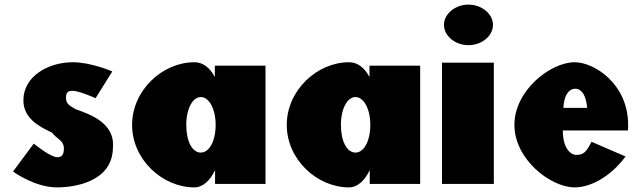

<svg xmlns="http://www.w3.org/2000/svg" viewBox="-20 -798 2786 833"><path d="M295.2 -528C191.2 -528 81.5 -468 81.5 -363C81.5 -286 146.5 -250 205.3 -223C227.7 -193 257.2 -190 257.2 -153C257.2 -119 241.4 -116 228.2 -116C198.1 -116 126.5 -175 126.5 -175L36.5 -54C36.5 -54 129 15 227.7 15C303.1 15 470 -9 470 -160C478.4 -265 368.4 -303 308.4 -324C285.2 -338 266.2 -346 266.2 -373C266.2 -397 274.7 -404 295.2 -404C323.7 -404 394.7 -372 394.7 -372L467.2 -488C467.2 -488 375.9 -528 295.2 -528Z M553.1 -256C553.1 -106 684.4 15 823.5 15C860.4 15 892 -16 912.1 -58H913.1V0H1131.9V-513H912.1V-464C889.9 -505 859.9 -528 823.5 -528C684.4 -528 553.1 -406 553.1 -256ZM788.1 -256C788.1 -327 816.1 -377 851.4 -377C886.2 -377 915.6 -327 915.6 -256C915.6 -186 887.8 -136 851.4 -136C813.4 -136 788.1 -186 788.1 -256Z M1224.1 -256C1224.1 -106 1355.4 15 1494.5 15C1531.4 15 1563 -16 1583.1 -58H1584.1V0H1802.9V-513H1583.1V-464C1560.9 -505 1530.9 -528 1494.5 -528C1355.4 -528 1224.1 -406 1224.1 -256ZM1459.1 -256C1459.1 -327 1487.1 -377 1522.4 -377C1557.2 -377 1586.6 -327 1586.6 -256C1586.6 -186 1558.8 -136 1522.4 -136C1484.4 -136 1459.1 -186 1459.1 -256Z M1897.5 0H2122.5V-526H1897.5ZM1906.2 -690C1906.2 -642 1955 -602 2012.5 -602C2070 -602 2118.8 -642 2118.8 -690C2118.8 -738 2070 -778 2012.5 -778C1955 -778 1906.2 -738 1906.2 -690Z M2704 -232C2705.2 -238 2705.2 -249 2705.2 -256C2705.2 -436 2556.5 -528 2473.5 -528C2368.4 -528 2211.8 -406 2211.8 -256C2211.8 -107 2368.4 15 2473.5 15C2533.6 15 2621.5 -22 2694 -119L2546.2 -183C2523.6 -137 2510.4 -126 2480.3 -126C2456.6 -126 2421.8 -153 2421.8 -232ZM2424.4 -330C2426 -377 2443.9 -413 2476.1 -413C2503.5 -413 2523 -384 2527.3 -330Z"/></svg>

Font: Blink
Style: Wide
Weight: 400
Designer: Mew Too
Foundry: Cannot Into Space Fonts
Version: Version 001.000